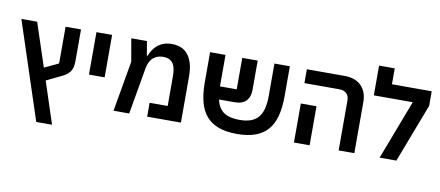

<svg xmlns="http://www.w3.org/2000/svg" viewBox="-79 -1054 3594 1569"><g transform="rotate(10 1718.5 -270.0)"><path d="M11 -608H142L261 -248L378 -303V-608H506V-344Q506 -285 482.5 -255Q459 -225 410 -203L294 -147L408 200H277Z M634 -608H764V-256H634Z M956 -419 923 -608H1053L1073 -490H1079Q1089 -516 1104 -539.5Q1119 -563 1141 -581Q1163 -599 1192.5 -609.5Q1222 -620 1260 -620Q1297 -620 1330 -608Q1363 -596 1388 -568Q1413 -540 1427.5 -494Q1442 -448 1442 -380V0H1162V-115H1312V-356Q1312 -390 1307.5 -417.5Q1303 -445 1291 -464Q1279 -483 1259 -493.5Q1239 -504 1209 -504Q1177 -504 1154 -494Q1131 -484 1116 -467.5Q1101 -451 1092.5 -429.5Q1084 -408 1080 -385L1013 0H883Z M1908 12Q1819 12 1756 -11Q1693 -34 1653.5 -79.5Q1614 -125 1595.5 -194.5Q1577 -264 1577 -357V-608H1705V-347H1844V-608H1972V-366Q1972 -306 1940.5 -273Q1909 -240 1843 -240H1716Q1732 -168 1778.5 -136.5Q1825 -105 1908 -105Q1961 -105 1999.5 -118Q2038 -131 2062.5 -159Q2087 -187 2099 -231.5Q2111 -276 2111 -340V-608H2239V-357Q2239 -264 2220.5 -194.5Q2202 -125 2162.5 -79.5Q2123 -34 2060 -11Q1997 12 1908 12Z M2751 -411Q2751 -453 2729 -473Q2707 -493 2670 -493H2380V-608H2693Q2783 -608 2832 -558.5Q2881 -509 2881 -423V0H2751ZM2380 -324H2510V0H2380Z M3279 -493H2956V-740H3086V-608H3416V-487L3230 0H3091Z"/></g></svg>

Font: IBM Plex Sans Hebrew SmBld
Style: Regular
Weight: 600
Designer: Mike Abbink, Paul van der Laan, Pieter van Rosmalen, Yanek Iontef
Foundry: Bold Monday
Version: Version 1.3